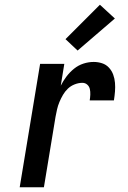

<svg xmlns="http://www.w3.org/2000/svg" viewBox="-20 -789 540 809"><path d="M63 0 149 -520H251L236 -428Q246 -448 260 -466.5Q274 -485 292 -499.5Q310 -514 331.5 -521Q353 -528 375 -528Q393 -528 410 -522.5Q427 -517 439 -504Q451 -491 457 -474.5Q463 -458 464.5 -440Q466 -422 464.5 -403.5Q463 -385 460 -366H358Q360 -378 360.5 -390.5Q361 -403 358.5 -414Q356 -425 347.5 -432.5Q339 -440 327 -440Q311 -440 294.5 -433.5Q278 -427 266 -415.5Q254 -404 245.5 -389.5Q237 -375 230.5 -359.5Q224 -344 220.5 -328.5Q217 -313 214 -297L165 0ZM307 -576 256 -624 401 -769 464 -711Z"/></svg>

Font: Iosevka Curly Semibold
Style: Italic
Weight: 600
Italic angle: -9°
Monospace: yes
Designer: Belleve Invis
Foundry: Belleve Invis
Version: Version 22.1.2; ttfautohint (v1.8.4)